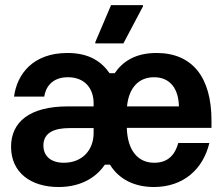

<svg xmlns="http://www.w3.org/2000/svg" viewBox="-20 -720 873 752"><path d="M353.3 -550H463.3L540 -695V-700H415L353.3 -555ZM209.2 12.5C305.8 12.5 361.7 -32.5 390.8 -75H410.8C445.8 -17.5 507.5 12.5 582.5 12.5C699.2 12.5 775.8 -58.3 800 -160H678.3C666.7 -118.3 641.7 -82.5 584.2 -82.5C520.8 -82.5 479.2 -130 476.7 -219.2H808.3V-248.3C808.3 -418.3 732.5 -512.5 593.3 -512.5C509.2 -512.5 460 -478.3 429.2 -433.3H409.2C378.3 -477.5 330.8 -512.5 244.2 -512.5C109.2 -512.5 46.7 -430 35 -341.7H153.3C158.3 -375.8 181.7 -417.5 245.8 -417.5C312.5 -417.5 346.7 -373.3 346.7 -315V-303.3H245.8C97.5 -303.3 23.3 -243.3 23.3 -145C23.3 -44.2 100.8 12.5 209.2 12.5ZM477.5 -303.3C484.2 -374.2 521.7 -417.5 583.3 -417.5C645.8 -417.5 679.2 -373.3 680.8 -303.3ZM230 -82.5C180 -82.5 150 -108.3 150 -150C150 -202.5 195.8 -218.3 252.5 -218.3H346.7V-199.2C346.7 -130.8 300.8 -82.5 230 -82.5Z"/></svg>

Font: Familjen Grotesk GF
Style: Bold
Weight: 700
Designer: Anders Wikstroem, Jonas Baeckman, Matilda Gysing, Kristian Moeller
Foundry: Familjen STHLM AB
Version: Version 2.000; Beta; Release 4; Build 6